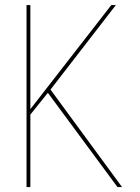

<svg xmlns="http://www.w3.org/2000/svg" viewBox="-20 -758 567 778"><path d="M180 -389 179.5 -402 474.5 0H456L169.5 -388L178 -387L98 -287.5L103 -300.5V0H87.5V-737.5H103V-309.5L99 -310.5L431 -737.5H449.5Z"/></svg>

Font: Epilogue Thin
Style: Regular
Weight: 250
Designer: Tyler Finck
Foundry: Etcetera Type Co
Version: Version 2.111